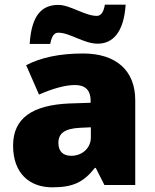

<svg xmlns="http://www.w3.org/2000/svg" viewBox="-20 -792 663 822"><path d="M107 -604H195C203 -647 218 -652 230 -652C279 -652 339 -605 398 -605C462 -605 510 -652 518 -772H429C422 -730 406 -724 394 -724C344 -724 280 -771 230 -771C158 -771 115 -726 107 -604ZM336 -563C236 -563 156 -546 92 -513L147 -387C201 -411 257 -428 301 -428C342 -428 368 -409 368 -360V-352L276 -349C120 -342 36 -287 36 -169C36 -48 108 10 204 10C296 10 339 -14 386 -73H390L427 0H559V-363C559 -491 476 -563 336 -563ZM325 -245 369 -247V-204C369 -157 331 -125 285 -125C252 -125 230 -142 230 -180C230 -220 255 -242 325 -245Z"/></svg>

Font: Noto Sans Kannada Black
Style: Regular
Weight: 900
Designer: Jelle Bosma - Monotype Design Team
Foundry: Monotype Imaging Inc.
Version: Version 2.005